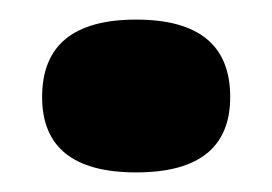

<svg xmlns="http://www.w3.org/2000/svg" viewBox="-20 -353 278 196"><path d="M23 -254Q23 -333 119 -333Q215 -333 215 -254Q215 -177 119 -177Q23 -177 23 -254Z"/></svg>

Font: Chela One Cyrilic
Style: Regular
Weight: 400
Designer: Miguel Hernandez
Foundry: LatinoType
Version: Version 1.001